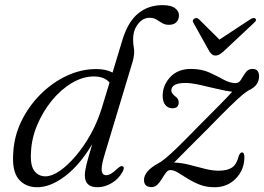

<svg xmlns="http://www.w3.org/2000/svg" viewBox="-20 -738 1054 766"><path d="M469 -52.5Q453.5 -24 425.5 -7.5Q397.5 9 368.5 9Q318.5 9 318.5 -38.5Q318.5 -55.5 325.2 -82.5Q332 -109.5 348 -163Q297.5 -78.5 239.2 -34.8Q181 9 128.5 9Q81.5 9 54.2 -23.5Q27 -56 33 -131Q37 -197.5 66.5 -257Q96 -316.5 143 -363Q190 -409.5 247.2 -436Q304.5 -462.5 364 -462.5Q403 -462.5 429 -448.5L468.5 -579Q490.5 -651 531 -684.2Q571.5 -717.5 628.5 -717.5Q662.5 -717.5 678.2 -705.5Q694 -693.5 694 -677Q694 -660.5 684 -649.8Q674 -639 653.5 -639Q638 -639 626.8 -646Q615.5 -653 604.2 -660Q593 -667 576.5 -667Q552 -667 533.8 -646.2Q515.5 -625.5 512 -597Q509.5 -571 514 -548Q518.5 -525 509 -491.5L395.5 -115Q383 -72 386 -55.5Q389 -39 403.5 -39Q412.5 -39 423 -45Q433.5 -51 448.5 -65.5Q462 -78 469.5 -74.5Q478.5 -70.5 469 -52.5ZM103.5 -128Q100.5 -78 117 -56.2Q133.5 -34.5 161.5 -34.5Q187 -34.5 218.5 -56.2Q250 -78 282.2 -115.8Q314.5 -153.5 341.5 -202Q368.5 -250.5 385 -303.5L417 -408.5Q396.5 -433 354.5 -433Q310.5 -433 266.8 -407Q223 -381 187 -337Q151 -293 128.2 -238.8Q105.5 -184.5 103.5 -128ZM955 -111Q955 -61 921.2 -26Q887.5 9 836 9Q803.5 9 777 -1.2Q750.5 -11.5 729 -25.2Q707.5 -39 690.2 -49.2Q673 -59.5 660 -59.5Q650 -59.5 642.2 -49.2Q634.5 -39 626.5 -25.5Q618.5 -12 608.5 -1.8Q598.5 8.5 584 8.5Q554.5 8.5 554.5 -20.5Q554.5 -36.5 568 -53.2Q581.5 -70 611.5 -86.5Q623.5 -92.5 642.5 -108.2Q661.5 -124 692.2 -154Q723 -184 771 -233.5Q822.5 -285 856.2 -319.2Q890 -353.5 906.5 -372Q883 -374.5 847.8 -383Q812.5 -391.5 777.8 -399.2Q743 -407 719.5 -407Q663.5 -407 663.5 -376.5Q663.5 -365.5 679.5 -353.5Q693 -343.5 693 -330Q693 -306 668 -306Q650.5 -306 639.8 -319Q629 -332 629 -356Q629 -398 659.2 -430.5Q689.5 -463 742 -463Q784 -463 815.2 -448.8Q846.5 -434.5 871.8 -420.5Q897 -406.5 920 -406.5Q933.5 -406.5 941.8 -420.5Q950 -434.5 960 -448.8Q970 -463 987.5 -463Q1013.5 -463 1013.5 -433.5Q1013.5 -396.5 973 -378Q964 -373.5 946.5 -359Q929 -344.5 896.8 -313Q864.5 -281.5 811.5 -227Q758.5 -173.5 726.5 -142Q694.5 -110.5 674.5 -89.5Q704.5 -88.5 735.5 -80.5Q766.5 -72.5 796.5 -64.8Q826.5 -57 852 -57Q886 -57 905 -69.2Q924 -81.5 932.5 -115.5Q938 -130 945.5 -130Q955 -130 955 -111ZM872.5 -533.5Q863 -525.5 855.8 -521Q848.5 -516.5 839.5 -516.5Q831 -516.5 825.8 -521Q820.5 -525.5 815 -533.5L752 -646.5Q745 -657 755 -663.5Q765 -669.5 774 -661L855.5 -580L978.5 -661Q993.5 -670 999 -663.5Q1006 -657.5 993 -646.5Z"/></svg>

Font: Fraunces 9pt S000 Light
Style: Italic
Weight: 300
Italic angle: -16°
Version: Version 1.000; ttfautohint (v1.8.3)